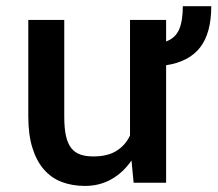

<svg xmlns="http://www.w3.org/2000/svg" viewBox="-20 -593 706 623"><path d="M665.5 -572.8Q665.5 -485.8 629.4 -439.2Q593.3 -392.6 519 -381.3V0H413.6L406.7 -72.3Q379.9 -33.2 341.6 -11.5Q303.2 10.3 255.9 10.3Q214.8 10.3 180.9 -2.4Q147 -15.1 122.8 -42.7Q98.6 -70.3 85.2 -113Q71.8 -155.8 71.8 -215.8V-528.3H188.5V-214.8Q188.5 -176.8 194.1 -151.9Q199.7 -127 211.4 -112.3Q223.1 -97.7 240.7 -91.6Q258.3 -85.4 282.7 -85.4Q329.6 -85.4 358.4 -103.8Q387.2 -122.1 401.9 -153.3V-528.3H519V-458.5Q549.3 -469.7 561.3 -497.6Q573.2 -525.4 573.2 -572.8Z"/></svg>

Font: Roboto Mono
Style: Regular
Weight: 500
Designer: Google
Version: Version 2.000986; 2015; ttfautohint (v1.3)